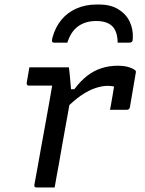

<svg xmlns="http://www.w3.org/2000/svg" viewBox="-20 -830 640 850"><path d="M110 -532Q122 -532 139.5 -532Q157 -532 177 -532Q197 -532 217 -532Q237 -532 255 -532Q273 -532 285 -532Q285 -532 286.5 -520.5Q288 -509 289.5 -492Q291 -475 292.5 -458Q294 -441 295 -429Q296 -417 296 -417Q290 -381 283 -341.5Q276 -302 268.5 -261.5Q261 -221 254 -180.5Q247 -140 240 -100Q235 -74 230.5 -49Q226 -24 222 0Q202 0 182 0Q162 0 141 0Q138 0 135.5 -1.5Q133 -3 132.5 -5Q132 -7 132 -11Q140 -52 147.5 -96Q155 -140 163.5 -185.5Q172 -231 180 -276Q188 -321 196 -365Q204 -409 211 -451H194Q180 -451 165.5 -451Q151 -451 136.5 -451Q122 -451 107 -451Q104 -451 102 -452.5Q100 -454 99 -456.5Q98 -459 98 -462Q101 -479 104 -496.5Q107 -514 110 -532ZM500 -539Q531 -539 551 -532.5Q571 -526 578 -519Q580 -518 580.5 -516.5Q581 -515 581.5 -513.5Q582 -512 581.5 -510.5Q581 -509 581 -507L555 -355Q554 -352 553 -350Q552 -348 550 -346.5Q548 -345 546 -344.5Q544 -344 541 -344Q523 -344 504.5 -344Q486 -344 467 -344L470 -359Q474 -381 477.5 -402Q481 -423 485 -447Q479 -448 473 -449Q467 -450 458 -450Q433 -450 403.5 -440.5Q374 -431 340.5 -408.5Q307 -386 268 -346L274 -435H309Q336 -471 365.5 -494Q395 -517 429 -528Q463 -539 500 -539ZM406 -737Q359 -737 326.5 -714Q294 -691 278 -641Q264 -641 249.5 -641Q235 -641 222 -641Q213 -641 211 -645Q209 -649 212 -663Q225 -710 252 -742.5Q279 -775 319 -792.5Q359 -810 407 -810H419Q469 -810 503 -789.5Q537 -769 553.5 -735.5Q570 -702 568 -661Q568 -649 564 -645Q560 -641 550 -641Q537 -641 525.5 -641Q514 -641 501 -641Q500 -692 476.5 -714.5Q453 -737 406 -737Z"/></svg>

Font: RecMonoLinear Nerd Font Mono
Style: Italic
Weight: 400
Italic angle: -10°
Monospace: yes
Version: Version 1.085; ttfautohint (v1.8.4.7-5d5b);Nerd Fonts 3.2.1